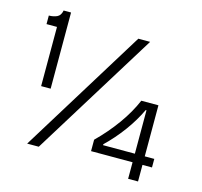

<svg xmlns="http://www.w3.org/2000/svg" viewBox="-106 -817 1024 974"><g transform="rotate(15 405.5 -330.0)"><path d="M100 -300V-611H45V-656Q69 -656 87.5 -664.5Q106 -673 111 -700H150V-300ZM107 0 514 -660H576L168 0ZM430 -47V-107Q490 -166 536.5 -231Q583 -296 610 -360H700V-92H750V-47H700V40H648V-47ZM481 -92H648V-320H644Q615 -259 573 -202Q531 -145 481 -97Z"/></g></svg>

Font: Bricolage Grotesque 12pt ExtraLight
Style: Regular
Weight: 200
Designer: Mathieu Triay
Foundry: Atelier Triay
Version: Version 1.001; ttfautohint (v1.8.4.7-5d5b);gftools[0.9.33.de